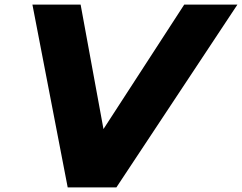

<svg xmlns="http://www.w3.org/2000/svg" viewBox="-20 -820 1059 840"><path d="M276.2 0H489.1L1018.8 -800H786.1L432.7 -255.4L332.7 -800H121.8Z"/></svg>

Font: Calandify
Style: Semi Bold Italic
Weight: 700
Italic angle: -12°
Designer: Larry Fischer
Foundry: Larry Fischer
Version: Version 1.0; ttfautohint (v1.8.4.7-5d5b)